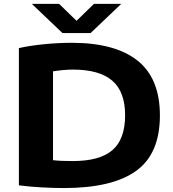

<svg xmlns="http://www.w3.org/2000/svg" viewBox="-20 -969 900 996"><path d="M311.5 6.5Q260 6.5 198.5 3.2Q137 0 78 -7.5V-719.5Q135.5 -732.5 210.2 -739.8Q285 -747 351.5 -747Q577 -747 693.2 -654.8Q809.5 -562.5 809.5 -370Q809.5 -171 685.8 -82.2Q562 6.5 311.5 6.5ZM357.5 -133.5Q497.5 -133.5 563.2 -190.2Q629 -247 629 -371.5Q629 -493.5 562 -550.8Q495 -608 358.5 -608Q334.5 -608 307.2 -605.5Q280 -603 255 -599V-138Q277.5 -135.5 302 -134.5Q326.5 -133.5 357.5 -133.5ZM304 -797.5 145 -949H286.5L377 -861L467.5 -949H609L450 -797.5Z"/></svg>

Font: Encode Sans Expanded Expanded
Style: Bold
Weight: 700
Width: 7
Designer: Multiple Designers
Foundry: Impallari Type
Version: Version 3.000; ttfautohint (v1.8.3) -l 8 -r 50 -G 200 -x 14 